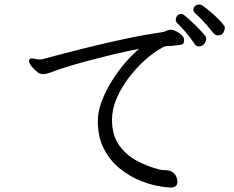

<svg xmlns="http://www.w3.org/2000/svg" viewBox="-20 -819 1040 852"><path d="M946 -662Q936 -662 928 -671Q906 -698 884 -722.5Q862 -747 846 -760Q838 -767 838 -776Q838 -785 845.5 -792Q853 -799 863 -799Q873 -799 879 -794Q888 -788 904.5 -774.5Q921 -761 938 -745Q955 -729 966.5 -715.5Q978 -702 978 -696Q978 -689 972 -675.5Q966 -662 946 -662ZM895 -646Q895 -636 886 -624.5Q877 -613 862 -613Q853 -613 845 -622Q825 -652 803 -677.5Q781 -703 766 -717Q760 -723 760 -732Q760 -741 766.5 -749Q773 -757 783 -757Q791 -757 798 -751Q805 -746 819 -733.5Q833 -721 848.5 -705.5Q864 -690 876.5 -676.5Q889 -663 893 -656Q895 -650 895 -646ZM767 -12Q767 2 759 7.5Q751 13 736 13Q723 13 703 10Q657 4 607 -15.5Q557 -35 513 -70Q469 -105 441.5 -157.5Q414 -210 414 -283Q414 -324 431.5 -370Q449 -416 476.5 -460Q504 -504 536 -541Q568 -578 597 -602Q548 -593 480.5 -577Q413 -561 340.5 -541Q268 -521 203 -497Q193 -494 186 -492Q179 -490 172 -490Q162 -490 150 -496Q137 -505 123 -521Q109 -537 109 -549Q109 -560 121 -560Q128 -560 137 -557.5Q146 -555 156 -555Q160 -555 163.5 -555.5Q167 -556 171 -557Q341 -603 475.5 -633.5Q610 -664 699 -676Q709 -678 717.5 -682Q726 -686 735 -687H739Q748 -687 761.5 -680.5Q775 -674 785.5 -664Q796 -654 797 -644V-639Q797 -624 786 -621.5Q775 -619 756 -617Q735 -614 723 -614.5Q711 -615 699 -607Q662 -587 623 -552Q584 -517 551 -473.5Q518 -430 497.5 -382Q477 -334 477 -287Q477 -221 507 -177Q537 -133 585.5 -106.5Q634 -80 691 -66Q696 -65 701.5 -64.5Q707 -64 711 -64Q737 -64 751.5 -50.5Q766 -37 767 -14Z"/></svg>

Font: Moon Stars Kai T HW
Style: Regular
Weight: 400
Designer: GuiWonder
Version: Version 1.101